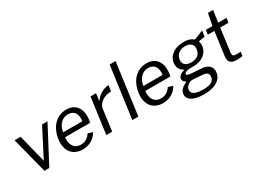

<svg xmlns="http://www.w3.org/2000/svg" viewBox="-48 -1524 3286 2461"><g transform="rotate(-30 1595.0 -293.5)"><path d="M457 -530 243 -115 140 -530H50L186 0H258L537 -530Z M1002 -240 1008 -275C1030 -436 961 -540 818 -540C670 -540 567 -428 543 -260C520 -90 610 10 752 10C844 10 926 -32 974 -118L904 -139C872 -88 828 -56 761 -56C659 -56 617 -137 631 -240ZM641 -307C652 -392 707 -477 808 -477C903 -477 939 -404 925 -307Z M1189 0 1232 -321C1241 -387 1330 -459 1434 -453L1446 -540C1371 -540 1286 -488 1241 -419L1256 -530H1174L1102 0Z M1576 0 1679 -762H1591L1487 0Z M2189 -240 2195 -275C2217 -436 2148 -540 2005 -540C1857 -540 1754 -428 1730 -260C1707 -90 1797 10 1939 10C2031 10 2113 -32 2161 -118L2091 -139C2059 -88 2015 -56 1948 -56C1846 -56 1804 -137 1818 -240ZM1828 -307C1839 -392 1894 -477 1995 -477C2090 -477 2126 -404 2112 -307Z M2453 175C2614 175 2712 113 2726 12C2736 -68 2693 -123 2579 -130C2532 -133 2495 -135 2469 -137C2397 -142 2372 -148 2374 -168C2377 -186 2401 -203 2474 -205C2483 -204 2496 -204 2503 -204C2647 -204 2726 -281 2738 -371C2741 -399 2736 -420 2733 -429C2729 -443 2730 -447 2753 -451C2776 -455 2791 -457 2823 -462L2835 -547C2796 -532 2750 -513 2719 -500C2710 -496 2698 -491 2693 -496C2663 -522 2623 -538 2557 -538C2425 -538 2328 -477 2313 -370C2305 -307 2326 -259 2389 -224C2328 -210 2294 -181 2289 -147C2286 -120 2300 -101 2326 -87C2333 -84 2333 -80 2325 -76C2263 -47 2226 -12 2220 35C2208 120 2288 175 2453 175ZM2513 -262C2432 -262 2390 -301 2400 -369C2409 -438 2463 -482 2544 -482C2625 -482 2665 -439 2654 -369C2645 -301 2596 -262 2513 -262ZM2476 116C2359 116 2299 86 2306 25C2314 -26 2372 -64 2410 -62L2555 -52C2622 -48 2645 -20 2639 25C2631 87 2579 116 2476 116Z M3187 -530H3064L3089 -705H3013L2979 -530H2881L2872 -464H2969L2923 -127C2911 -42 2935 3 3038 3C3067 3 3106 -1 3120 -6L3128 -63H3052C3020 -63 3003 -75 3011 -134L3055 -464H3177Z"/></g></svg>

Font: Cheyenne Sans
Style: Italic
Weight: 400
Italic angle: -8.13011°
Designer: The Public Sans project authors (U.S. Web Design System), Libre Franklin designed by Pablo Impallari and Rodrigo Fuenzal
Foundry: The Cheyenne Sans Project Authors
Version: Version 2.007